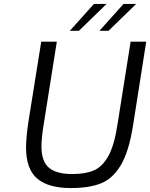

<svg xmlns="http://www.w3.org/2000/svg" viewBox="-20 -947 761 973"><path d="M112 -200Q112 -249 124 -330L189 -736H268L202 -320Q190 -248 190 -205Q190 -129 228 -97Q266 -65 346 -65Q414 -65 457 -84Q500 -103 530 -158Q560 -213 576 -320L642 -736H721L654 -310Q633 -178 592 -109.5Q551 -41 491 -17.5Q431 6 339 6Q225 6 168.5 -42Q112 -90 112 -200ZM456 -927H520L380 -791H334ZM606 -927H670L530 -791H484Z"/></svg>

Font: Exo
Style: Italic
Weight: 400
Italic angle: -9°
Designer: Natanael Gama
Foundry: Natanael Gama
Version: Version 1.500; ttfautohint (v1.6)